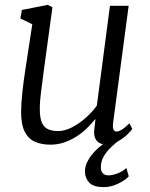

<svg xmlns="http://www.w3.org/2000/svg" viewBox="-20 -586 617 791"><path d="M187 10Q151 10 124 -2Q97 -14 82 -43Q67 -72 67 -123Q67 -140.5 68.2 -161.2Q69.5 -182 72 -205Q74.5 -228 77.5 -251.2Q80.5 -274.5 84 -296L113 -486L64 -510L70 -545L177 -566L196 -556L160 -292Q157.5 -270.5 154.8 -250.5Q152 -230.5 149.5 -211.5Q147 -192.5 145.5 -173.8Q144 -155 144 -136Q144 -99 153.2 -79.5Q162.5 -60 179.5 -53Q196.5 -46 219 -46Q247.5 -46 277.5 -61.8Q307.5 -77.5 334.2 -101.5Q361 -125.5 379 -151L433 -562H510L446 -80Q443.5 -61.5 447.5 -52.8Q451.5 -44 459 -44Q469 -44 482 -52Q495 -60 513 -78L525 -55Q521 -48.5 505.5 -33Q490 -17.5 466.8 -4.2Q443.5 9 416 9Q389 9 376.5 -9Q364 -27 369 -57Q369 -58.5 369.5 -62.5Q370 -66.5 370.8 -72Q371.5 -77.5 372 -83.2Q372.5 -89 373 -94L372 -95Q356.5 -75.5 337 -56.8Q317.5 -38 294 -23Q270.5 -8 243.8 1Q217 10 187 10ZM404.5 185Q363.5 184 346.8 165.5Q330 147 330 120.5Q330 101 339.2 81.8Q348.5 62.5 364.5 44.2Q380.5 26 401.5 10.2Q422.5 -5.5 446 -17.5L467.5 -33.5L477 -13Q456.5 2.5 437.8 20.2Q419 38 407.2 58.5Q395.5 79 395.5 103Q395.5 118.5 403.2 127.5Q411 136.5 428 136.5Q442 136.5 463.8 128.5Q485.5 120.5 500.5 106L510.5 140.5Q495.5 157 465.5 171.2Q435.5 185.5 404.5 185Z"/></svg>

Font: Merriweather Light
Style: Italic
Weight: 300
Italic angle: -7.8°
Designer: Eben Sorkin
Foundry: Eben Sorkin
Version: Version 2.101